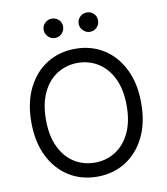

<svg xmlns="http://www.w3.org/2000/svg" viewBox="-99 -1014 959 1105"><g transform="rotate(-10 380.5 -461.5)"><path d="M701.7 -363.8Q701.7 -248.5 660.2 -164.8Q618.7 -81.1 546.1 -35.6Q473.6 9.8 380.9 9.8Q287.6 9.8 215.1 -35.6Q142.6 -81.1 101.1 -164.8Q59.6 -248.5 59.6 -363.8Q59.6 -479 101.1 -562.7Q142.6 -646.5 215.1 -691.9Q287.6 -737.3 380.9 -737.3Q474.1 -737.3 546.4 -691.9Q618.7 -646.5 660.2 -562.7Q701.7 -479 701.7 -363.8ZM616.7 -363.8Q616.7 -458 585.2 -522.9Q553.7 -587.9 500.2 -621.3Q446.8 -654.8 380.9 -654.8Q314.9 -654.8 261.2 -621.3Q207.5 -587.9 176.3 -522.9Q145 -458 145 -363.8Q145 -269.5 176.3 -204.3Q207.5 -139.2 261 -105.7Q314.5 -72.3 380.9 -72.3Q446.8 -72.3 500.2 -105.7Q553.7 -139.2 585.2 -204.3Q616.7 -269.5 616.7 -363.8ZM278.3 -818.4Q255.9 -818.4 238.8 -835.4Q221.7 -852.5 221.7 -875Q221.7 -899.4 238.8 -915.5Q255.9 -931.6 278.3 -931.6Q302.7 -931.6 319.1 -915.5Q335.4 -899.4 335.4 -875Q335.4 -852.5 319.1 -835.4Q302.7 -818.4 278.3 -818.4ZM482.9 -818.4Q460.4 -818.4 443.4 -835.4Q426.3 -852.5 426.3 -875Q426.3 -899.4 443.4 -915.5Q460.4 -931.6 482.9 -931.6Q507.3 -931.6 523.4 -915.5Q539.6 -899.4 539.6 -875Q539.6 -852.5 523.4 -835.4Q507.3 -818.4 482.9 -818.4Z"/></g></svg>

Font: Sahel VF Regular
Style: Regular
Weight: 400
Foundry: Saber Rastikerdar (saber.rastikerdar@gmail.com)
Version: Version 3.4.0